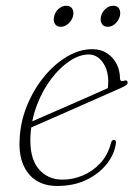

<svg xmlns="http://www.w3.org/2000/svg" viewBox="-20 -624 474 652"><path d="M71 -203.5Q71 -203.5 91 -212.5Q111 -221.5 143.2 -235.5Q175.5 -249.5 213 -265.8Q250.5 -282 286.2 -298Q322 -314 349 -326L343 -314Q345.5 -321 346.5 -328.2Q347.5 -335.5 347.5 -348Q347.5 -386.5 328.5 -412.8Q309.5 -439 281 -439Q250.5 -439 217.2 -417.2Q184 -395.5 154.8 -357.2Q125.5 -319 106.2 -269.2Q87 -219.5 83.5 -164.5Q79.5 -89 110.2 -51.5Q141 -14 192.5 -14Q227 -14 260.8 -28Q294.5 -42 320.5 -69.8Q346.5 -97.5 357 -139Q358.5 -144.5 361 -146.8Q363.5 -149 366.5 -149Q370.5 -149 372.5 -146Q374.5 -143 373.5 -136.5Q368.5 -100.5 342.8 -67.5Q317 -34.5 274 -13.5Q231 7.5 174 7.5Q132.5 7.5 103.2 -11Q74 -29.5 59 -64.5Q44 -99.5 46.5 -149Q49 -209 71.2 -264Q93.5 -319 128.8 -362.5Q164 -406 207 -431.5Q250 -457 293.5 -457Q322.5 -457 343.5 -443.2Q364.5 -429.5 376 -406.8Q387.5 -384 387.5 -357Q387.5 -352 390.8 -349.8Q394 -347.5 400 -349.5Q407 -352 410.2 -350Q413.5 -348 413.5 -343.5Q413.5 -339 408.8 -335.2Q404 -331.5 390 -325Q372.5 -317 342.5 -304Q312.5 -291 277.2 -275.2Q242 -259.5 206.2 -243.8Q170.5 -228 140.5 -215Q110.5 -202 92.5 -194Q74.5 -186 74.5 -186ZM186 -533Q172 -533 166 -543.8Q160 -554.5 164 -569Q167.5 -584 179.2 -594.2Q191 -604.5 205.5 -604.5Q219.5 -604.5 225.5 -594.2Q231.5 -584 228 -569Q224 -554.5 212.2 -543.8Q200.5 -533 186 -533ZM345.5 -533Q331.5 -533 325.5 -543.8Q319.5 -554.5 323 -569Q327 -584 338.8 -594.2Q350.5 -604.5 364.5 -604.5Q379 -604.5 384.8 -594.2Q390.5 -584 387 -569Q383 -554.5 371.5 -543.8Q360 -533 345.5 -533Z"/></svg>

Font: Fraunces Thin
Style: Italic
Weight: 250
Italic angle: -16°
Version: Version 1.000;[b76b70a41]